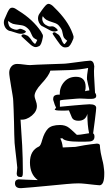

<svg xmlns="http://www.w3.org/2000/svg" viewBox="-24 -975 573 1000"><path d="M86 5Q56 6 54 -18V-21Q54 -39 73 -41Q90 -40 115 -39Q140 -38 173 -37Q132 -67 132 -129Q132 -191 179 -212Q188 -216 196 -247Q207 -285 225.5 -304.5Q244 -324 289 -324Q302 -324 314 -320.5Q326 -317 336 -309Q339 -307 349 -298Q359 -289 376 -273H382Q392 -273 411.5 -276.5Q431 -280 440 -281Q431 -322 431 -382Q422 -346 384 -346Q358 -346 350 -364Q342 -382 335 -400Q324 -399 314 -399Q304 -399 296 -399Q261 -399 261 -405L268 -414Q261 -427 253 -455V-459Q253 -474 262 -478Q271 -483 287 -482Q286 -520 309.5 -547.5Q333 -575 372 -575Q422 -575 422 -522Q422 -511 419 -500Q424 -502 429.5 -502.5Q435 -503 441 -504L440 -514Q438 -522 435 -534Q432 -546 429 -562Q428 -581 435 -621Q416 -617 391.5 -614Q367 -611 337 -610L238 -607Q232 -582 191 -538Q156 -500 156 -475Q156 -468 162 -451.5Q168 -435 168 -426Q170 -397 142 -373Q113 -349 83 -352Q88 -285 91.5 -218Q95 -151 95 -83V-75Q95 -54 87 -53H82Q63 -53 63 -71Q63 -75 64.5 -85.5Q66 -96 66 -102Q65 -114 62 -140Q59 -166 56 -192Q53 -218 52 -230Q50 -266 49 -339Q48 -376 47 -403Q46 -430 45 -448Q45 -459 41.5 -479.5Q38 -500 34 -524Q30 -548 27 -568Q24 -588 24 -596Q24 -615 35 -628.5Q46 -642 65 -642Q79 -642 100 -639Q121 -636 132 -636Q146 -637 167.5 -638Q189 -639 218 -640Q276 -642 304 -643Q314 -643 333.5 -645.5Q353 -648 376 -651Q399 -654 418 -656.5Q437 -659 445 -659Q464 -659 467 -630Q466 -618 465.5 -606Q465 -594 466 -581L471 -492Q476 -486 477 -479V-475Q477 -460 451 -460Q444 -460 435.5 -460Q427 -460 417 -461Q388 -463 374 -461Q331 -457 309.5 -455.5Q288 -454 288 -450V-419Q301 -420 319.5 -422Q338 -424 363 -426Q391 -428 411 -430Q431 -432 442 -432Q477 -432 477 -413Q477 -411 475.5 -394.5Q474 -378 470 -348Q462 -287 461 -280Q468 -277 468 -263Q468 -239 440 -238Q427 -237 414.5 -237Q402 -237 391 -237Q312 -237 301 -255L290 -254Q300 -235 303 -207L369 -210Q388 -214 415.5 -218.5Q443 -223 480 -227Q493 -227 496 -220Q496 -219 497.5 -201Q499 -183 508 -146Q513 -128 515 -114.5Q517 -101 518 -91Q519 -85 519 -79Q519 -73 519 -68Q519 -12 495 -10Q489 -10 467.5 -12.5Q446 -15 422.5 -17.5Q399 -20 385 -20Q361 -20 323 -16.5Q285 -13 234 -8Q185 -3 148 0Q111 3 86 5ZM315 -728Q308 -728 303 -731Q295 -736 289 -743Q282 -752 273 -765Q264 -778 253 -794Q248 -801 251 -802Q254 -807 258 -807Q264 -807 274 -799Q282 -795 286.5 -788Q291 -781 294 -775Q299 -760 303 -754Q307 -748 309 -746Q310 -746 310.5 -745.5Q311 -745 311 -745Q313 -745 319 -753L326 -763Q316 -770 310.5 -777Q305 -784 301 -807Q300 -816 295 -824.5Q290 -833 283 -841Q275 -851 259 -856Q242 -861 232.5 -865Q223 -869 219 -871Q205 -880 199 -891Q196 -885 196 -877Q196 -869 200 -860.5Q204 -852 213 -846Q227 -837 237 -837Q243 -837 246 -838H248Q254 -838 262 -833Q284 -817 273 -814Q267 -811 260 -811Q247 -811 233 -819Q211 -831 201.5 -836Q192 -841 194 -839Q184 -847 179 -857.5Q174 -868 174 -878Q174 -893 181 -903Q209 -945 220 -952Q225 -955 229 -955Q235 -955 243 -950Q245 -949 250.5 -944.5Q256 -940 263 -932Q294 -902 317.5 -869Q341 -836 354 -801L357 -792Q359 -788 359 -785.5Q359 -783 359 -781Q359 -775 357 -771Q342 -733 329 -730Q325 -729 321.5 -728.5Q318 -728 315 -728ZM154 -731Q150 -733 146.5 -734.5Q143 -736 138 -740Q129 -748 117.5 -758.5Q106 -769 92 -782Q86 -786 88 -790Q91 -796 98 -796Q104 -796 112 -792Q120 -790 126 -783.5Q132 -777 136 -772Q144 -759 149 -754Q154 -749 157 -747H158Q161 -747 165 -756L170 -767Q159 -772 152 -777.5Q145 -783 136 -805Q130 -821 112 -834Q101 -842 85 -844Q67 -846 57 -848Q47 -850 43 -851Q28 -857 19 -866Q17 -856 22 -843.5Q27 -831 42 -825Q54 -820 62 -820Q68 -820 76 -824Q77 -825 81 -825Q86 -825 93 -822Q118 -812 108 -806Q100 -799 85 -799Q76 -799 67 -802Q44 -810 33.5 -812.5Q23 -815 25 -814Q10 -820 3 -832.5Q-4 -845 -4 -858Q-4 -867 -1 -874Q18 -921 27 -930Q32 -935 39 -935Q42 -935 44.5 -934.5Q47 -934 50 -933Q54 -932 73 -919Q148 -873 190 -810Q191 -808 192 -806Q193 -804 194 -802Q199 -795 199.5 -790Q200 -785 199 -781Q192 -741 180 -735Q164 -727 154 -731Z"/></svg>

Font: Moo Lah Lah
Style: Regular
Weight: 400
Designer: Robert E. Leuschke
Foundry: Robert E. Leuschke
Version: Version 1.010; ttfautohint (v1.8.3)